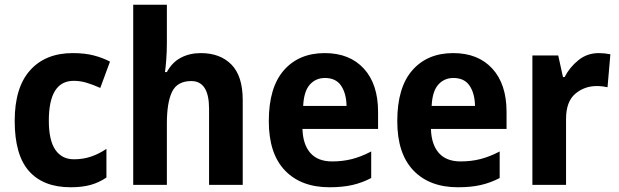

<svg xmlns="http://www.w3.org/2000/svg" viewBox="-20 -780 2611 810"><path d="M278 10Q163 10 102.5 -58Q42 -126 42 -270Q42 -411 107 -483.5Q172 -556 287 -556Q338 -556 376 -546Q414 -536 444 -520L403 -409Q372 -423 345 -431Q318 -439 291 -439Q186 -439 186 -271Q186 -188 213.5 -148Q241 -108 292 -108Q331 -108 364.5 -119.5Q398 -131 429 -152V-31Q398 -10 362.5 0Q327 10 278 10Z M684 -600Q684 -563 681.5 -529.5Q679 -496 676 -476H684Q706 -517 743 -536.5Q780 -556 827 -556Q909 -556 956.5 -507.5Q1004 -459 1004 -358V0H862V-321Q862 -438 787 -438Q728 -438 706 -393Q684 -348 684 -259V0H542V-760H684Z M1350 -556Q1455 -556 1515 -490.5Q1575 -425 1575 -308V-236H1256Q1258 -170 1289.5 -134.5Q1321 -99 1381 -99Q1426 -99 1465 -109Q1504 -119 1546 -141V-29Q1508 -9 1466.5 0.5Q1425 10 1370 10Q1250 10 1182 -61Q1114 -132 1114 -269Q1114 -411 1177.5 -483.5Q1241 -556 1350 -556ZM1351 -451Q1312 -451 1287 -423Q1262 -395 1259 -333H1442Q1441 -386 1419 -418.5Q1397 -451 1351 -451Z M1892 -556Q1997 -556 2057 -490.5Q2117 -425 2117 -308V-236H1798Q1800 -170 1831.5 -134.5Q1863 -99 1923 -99Q1968 -99 2007 -109Q2046 -119 2088 -141V-29Q2050 -9 2008.5 0.5Q1967 10 1912 10Q1792 10 1724 -61Q1656 -132 1656 -269Q1656 -411 1719.5 -483.5Q1783 -556 1892 -556ZM1893 -451Q1854 -451 1829 -423Q1804 -395 1801 -333H1984Q1983 -386 1961 -418.5Q1939 -451 1893 -451Z M2506 -556Q2531 -556 2555 -551L2543 -412Q2535 -414 2522.5 -415.5Q2510 -417 2498 -417Q2445 -417 2406.5 -384Q2368 -351 2368 -278V0H2226V-546H2335L2355 -455H2362Q2383 -496 2420 -526Q2457 -556 2506 -556Z"/></svg>

Font: Noto Sans Armenian SemiCondensed
Style: Bold
Weight: 700
Width: 4
Designer: Monotype Design Team
Foundry: Monotype Imaging Inc.
Version: Version 2.008; ttfautohint (v1.8.4.7-5d5b)